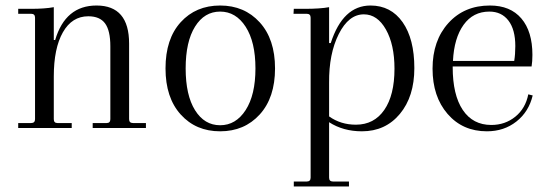

<svg xmlns="http://www.w3.org/2000/svg" viewBox="-20 -464 1997 696"><path d="M46 0V-18H93Q107 -18 107 -32V-400Q107 -414 93 -414H46V-432H92Q143 -432 175 -438V-319H180Q217 -444 330 -444Q448 -444 448 -306V-32Q448 -18 462 -18H509V0H316V-18H367Q380 -18 380 -32V-296Q380 -353 361 -379Q342 -405 300 -405Q241 -405 208 -347Q175 -289 175 -187V-32Q175 -18 188 -18H240V0Z M580 -216Q580 -323 635 -383.5Q690 -444 778 -444Q866 -444 921.5 -383Q977 -322 977 -216Q977 -110 921.5 -49Q866 12 778 12Q690 12 635 -49Q580 -110 580 -216ZM687 -64.5Q721 -10 778 -10Q835 -10 870.5 -65Q906 -120 906 -216Q906 -312 870.5 -367Q835 -422 778 -422Q721 -422 687 -367.5Q653 -313 653 -216Q653 -119 687 -64.5Z M1323 -444Q1397 -444 1439.5 -383.5Q1482 -323 1482 -217Q1482 -114 1429.5 -51Q1377 12 1292 12Q1224 12 1173 -21V180Q1173 194 1187 194H1245V212H1045V194H1092Q1106 194 1106 180V-400Q1106 -414 1092 -414H1044L1045 -432H1084Q1141 -432 1173 -438V-308H1179Q1223 -444 1323 -444ZM1270 -12Q1336 -12 1373 -65.5Q1410 -119 1410 -215Q1410 -302 1379 -357Q1348 -412 1299 -412Q1244 -412 1208 -340.5Q1172 -269 1173 -164V-42Q1215 -12 1270 -12Z M1895 -122 1911 -118Q1897 -59 1852 -23.5Q1807 12 1745 12Q1657 12 1602.5 -51Q1548 -114 1548 -215Q1548 -317 1605.5 -380.5Q1663 -444 1756 -444Q1830 -444 1870 -397Q1910 -350 1910 -265Q1910 -241 1907 -223H1621V-221Q1621 -120 1657.5 -65.5Q1694 -11 1761 -11Q1811 -11 1848 -41Q1885 -71 1895 -122ZM1754 -422Q1695 -422 1660.5 -374Q1626 -326 1622 -243H1844Q1848 -267 1848 -297Q1848 -357 1823 -389.5Q1798 -422 1754 -422Z"/></svg>

Font: Arapey Thin
Style: Regular
Weight: 100
Designer: Eduardo Rodriguez Tunni
Foundry: Eduardo Rodriguez Tunni
Version: Version 4.000;hotconv 1.0.109;makeotfexe 2.5.65596